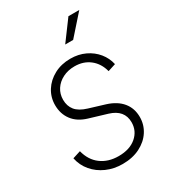

<svg xmlns="http://www.w3.org/2000/svg" viewBox="-238 -1124 1120 1257"><g transform="rotate(-30 322.0 -496.0)"><path d="M311 12Q245 12 190 -12.5Q135 -37 98 -80.5Q61 -124 49 -182L109 -201Q128 -126 182 -86Q236 -46 314 -46Q398 -46 447.5 -88.5Q497 -131 497 -196Q497 -289 394 -320L261 -360Q191 -381 155 -429Q119 -477 119 -543Q119 -602 149.5 -650.5Q180 -699 234 -728Q288 -757 357 -757Q418 -757 467.5 -733.5Q517 -710 549.5 -670Q582 -630 593 -580L534 -561Q517 -626 470 -663Q423 -700 356 -700Q306 -700 266.5 -680Q227 -660 204.5 -625.5Q182 -591 182 -547Q182 -500 208 -467.5Q234 -435 294 -417L412 -381Q485 -358 523 -311.5Q561 -265 561 -199Q561 -141 530 -93Q499 -45 442.5 -16.5Q386 12 311 12ZM375 -854 486 -1004H568L435 -854Z"/></g></svg>

Font: Plus Jakarta Sans Light
Style: Italic
Weight: 300
Italic angle: -8°
Designer: Gumpita Rahayu
Foundry: Tokotype
Version: Version 2.071; ttfautohint (v1.8.4.7-5d5b);gftools[0.9.29]